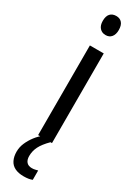

<svg xmlns="http://www.w3.org/2000/svg" viewBox="-253 -756 725 996"><g transform="rotate(30 109.5 -257.5)"><path d="M151 -537V0H68V-537ZM111 -738Q133 -738 145.5 -723.5Q158 -709 158 -681Q158 -654 145.5 -639Q133 -624 111 -624Q89 -624 75.5 -639Q62 -654 62 -681Q62 -710 75 -724Q88 -738 111 -738ZM82 117Q82 140 93 152.5Q104 165 125 165Q137 165 145.5 162.5Q154 160 160 159V215Q150 219 137.5 221Q125 223 109 223Q78 223 56.5 212.5Q35 202 24.5 180.5Q14 159 14 130Q14 103 25 77.5Q36 52 54 28.5Q72 5 96 -13L142 0Q109 33 95.5 60Q82 87 82 117Z"/></g></svg>

Font: Noto Sans Display Condensed
Style: Regular
Weight: 400
Width: 3
Designer: Monotype Design Team
Foundry: Monotype Imaging Inc.
Version: Version 2.003